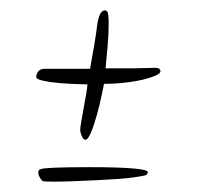

<svg xmlns="http://www.w3.org/2000/svg" viewBox="-20 -415 380 371"><path d="M145 -145Q141 -145 138 -152Q135 -159 135 -165Q135 -169 138.5 -188.5Q142 -208 145.5 -227.5Q149 -247 149 -252Q145 -252 129 -252.5Q113 -253 95 -254.5Q77 -256 63.5 -259Q50 -262 50 -266Q50 -272 54 -277Q58 -282 65 -282H154Q159 -310 162.5 -330.5Q166 -351 168 -368Q172 -395 183 -395Q188 -395 189 -387Q190 -379 190 -371Q190 -349 188 -326.5Q186 -304 184 -283H238Q251 -283 262 -283.5Q273 -284 280 -284Q290 -284 290 -277Q290 -272 273 -266Q256 -260 231 -256.5Q206 -253 181 -253Q180 -248 176.5 -231Q173 -214 167.5 -194Q162 -174 156 -159.5Q150 -145 145 -145ZM85 -64Q65 -64 63 -65Q59 -67 55 -76Q54 -79 54 -82Q54 -87 58 -88Q66 -92 152 -92Q266 -92 266 -82Q265 -81 264.5 -79.5Q264 -78 263 -77Q259 -75 236.5 -72Q214 -69 171 -67Q113 -64 85 -64Z"/></svg>

Font: Ephesis
Style: Regular
Weight: 400
Designer: Robert E. Leuschke
Foundry: Robert E. Leuschke
Version: Version 1.010; ttfautohint (v1.8.3)